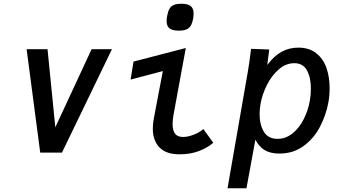

<svg xmlns="http://www.w3.org/2000/svg" viewBox="-20 -814 1840 1024"><path d="M122 -551.5H233.5L275 -135L468.5 -551.5H577L310.5 0H194.5Z M795 -129Q795 -155.5 801 -185.5L848.5 -435L676.5 -389.5L692 -485.5L971 -558L905.5 -202Q900.5 -175.5 900.5 -152Q900.5 -119 913.5 -101.2Q926.5 -83.5 956.5 -83.5Q981 -83.5 1012.2 -95.2Q1043.5 -107 1064.5 -126L1117.5 -52.5Q1084.5 -24.5 1039.5 -7.8Q994.5 9 936.5 9Q866 9 830.5 -27.8Q795 -64.5 795 -129ZM868.5 -702Q868.5 -714 871.5 -729Q876 -754 884.2 -767.8Q892.5 -781.5 907.5 -787.8Q922.5 -794 947.5 -794Q982 -794 997.2 -781.5Q1012.5 -769 1012.5 -742Q1012.5 -727.5 1010 -715Q1005.5 -690.5 997 -676.8Q988.5 -663 973.5 -656.8Q958.5 -650.5 933.5 -650.5Q899.5 -650.5 884 -662.8Q868.5 -675 868.5 -702Z M1317 -538 1319 -553.5 1416 -550 1405.5 -467.5Q1441 -515.5 1481.8 -537.8Q1522.5 -560 1570.5 -560Q1629 -560 1666.5 -530.2Q1704 -500.5 1721 -451.8Q1738 -403 1738 -344Q1738 -304 1731.5 -268.5Q1719 -200 1686.5 -137.8Q1654 -75.5 1599 -35.2Q1544 5 1470 5Q1422 5 1391.5 -13.5Q1361 -32 1342 -69L1294.5 190H1193.5L1302 -433Q1310.5 -483 1317 -538ZM1632.5 -277.5Q1638 -309 1638 -341.5Q1638 -400 1617.2 -438.5Q1596.5 -477 1549.5 -477Q1504.5 -477 1466.5 -443.8Q1428.5 -410.5 1403.2 -360Q1378 -309.5 1369.5 -259.5Q1364.5 -231 1364.5 -206Q1364.5 -149.5 1387.2 -111.5Q1410 -73.5 1460 -73.5Q1504 -73.5 1540 -102.5Q1576 -131.5 1599.8 -178.2Q1623.5 -225 1632.5 -277.5Z"/></svg>

Font: JuliaMono Medium
Style: Italic
Weight: 500
Italic angle: -9°
Monospace: yes
Designer: cormullion
Foundry: corm
Version: Version 0.054; ttfautohint (v1.8.4)